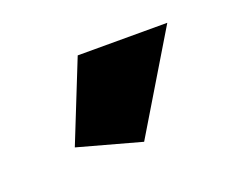

<svg xmlns="http://www.w3.org/2000/svg" viewBox="-45 -797 358 292"><g transform="rotate(-20 134.5 -651.0)"><path d="M148 -572 46 -600 98 -730H243Z"/></g></svg>

Font: Raleway Thin ExtraBold
Style: Regular
Weight: 800
Version: Version 4.026